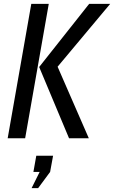

<svg xmlns="http://www.w3.org/2000/svg" viewBox="-20 -720 594 1000"><path d="M339.5 0 184 -371 444.5 -700H554L280 -372.5L442.5 0ZM20 0 143 -700H234L111 0ZM178.5 260H144.5L186.5 175.5H154L169 91H256.5L241 175.5Z"/></svg>

Font: Cabin Condensed
Style: Italic
Weight: 400
Width: 3
Italic angle: -10°
Designer: Pablo Impallari
Foundry: Pablo Impallari. http://www.impallari.com Igino Marini. http://www.ikern.com
Version: Version 3.001; ttfautohint (v1.8.3)